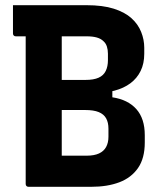

<svg xmlns="http://www.w3.org/2000/svg" viewBox="-20 -720 640 740"><path d="M331 0Q301 0 261.5 0Q222 0 185 0Q148 0 121 0Q94 0 90 0Q85 0 82 -3Q79 -6 79 -11Q79 -93 79 -168.5Q79 -244 79 -317.5Q79 -391 79 -466.5Q79 -542 79 -624H225L218 -604Q218 -571 218 -541Q218 -511 218 -482Q218 -437 218 -393.5Q218 -350 218 -306Q218 -262 218 -215.5Q218 -169 218 -120Q235 -120 250.5 -120Q266 -120 282 -120Q298 -120 314 -120Q343 -120 361.5 -128.5Q380 -137 389 -153.5Q398 -170 398 -193V-224Q398 -248 389 -264Q380 -280 360.5 -288Q341 -296 308 -296H147L152 -381H413V-345Q473 -336 505.5 -299.5Q538 -263 538 -199V-171Q538 -110 512 -72.5Q486 -35 440 -17.5Q394 0 331 0ZM30 -700Q101 -700 172 -700Q243 -700 313 -700Q376 -700 418.5 -686.5Q461 -673 486.5 -650Q512 -627 524 -597Q536 -567 536 -536V-513Q536 -475 522 -446.5Q508 -418 482.5 -399Q457 -380 421 -370.5Q385 -361 341 -361Q283 -361 242.5 -361Q202 -361 169 -361L152 -348L147 -412Q188 -412 229 -412Q270 -412 310 -412Q341 -412 360 -420.5Q379 -429 387.5 -446.5Q396 -464 396 -488V-513Q396 -528 392 -540.5Q388 -553 379 -561Q369 -571 353 -575.5Q337 -580 314 -580Q269 -580 223.5 -580Q178 -580 132.5 -580Q87 -580 41 -580Q36 -580 33 -583Q30 -586 30 -591Q30 -621 30 -646Q30 -671 30 -700Z"/></svg>

Font: RecMonoLinear Nerd Font Mono
Style: Bold
Weight: 700
Monospace: yes
Version: Version 1.085; ttfautohint (v1.8.4.7-5d5b);Nerd Fonts 3.2.1